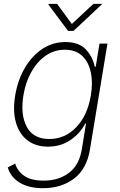

<svg xmlns="http://www.w3.org/2000/svg" viewBox="-20 -775 632 1011"><path d="M207 215.9Q131 215.9 83.1 186.4Q35.2 157 21 106.5L60 86.3Q71.4 125.7 107.6 150.9Q143.8 176.1 210.2 176.1Q288.7 176.1 342.9 135.3Q397 94.5 410.9 11L432.9 -124.6H428.6Q401.6 -71.7 350.5 -37.3Q299.4 -2.8 232.6 -2.8Q168 -2.8 124.5 -36.2Q81 -69.6 63.7 -130.3Q46.5 -191.1 60 -272.7Q73.9 -354.8 111.2 -418.1Q148.4 -481.5 203.3 -517.6Q258.2 -553.6 324.2 -553.6Q395.2 -553.6 431.6 -515.1Q468 -476.6 479 -423.7H484L503.9 -545.5H545.8L453.5 12.8Q436.4 115.4 369.5 165.7Q302.6 215.9 207 215.9ZM239.7 -43Q321.4 -43 381 -104.6Q440.7 -166.2 458.5 -273.1Q469.8 -342 457.7 -396.3Q445.7 -450.6 411.4 -481.9Q377.1 -513.1 321.4 -513.1Q265.3 -513.1 220 -481.4Q174.7 -449.6 144.5 -395.2Q114.3 -340.9 103.3 -273.1Q86.6 -170.8 121.1 -106.9Q155.5 -43 239.7 -43ZM280.5 -754.6 358.3 -648.8 471.9 -754.6H516.3L515.3 -751.1L367.5 -612.6H338.1L234.7 -751.1L236.2 -754.6Z"/></svg>

Font: Inter Extra Light  BETA
Style: Italic
Weight: 200
Italic angle: 9.39999°
Designer: Rasmus Andersson
Foundry: rsms
Version: Version 3.011;git-f93a4a705